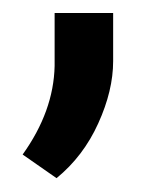

<svg xmlns="http://www.w3.org/2000/svg" viewBox="-20 -127 237 290"><path d="M150.9 -107.4V-34.7Q150.9 9.8 128.4 59.3Q106 108.9 65.4 142.1L14.2 106.4Q61 41 62.5 -27.3V-107.4Z"/></svg>

Font: Roboto21382017
Style: Regular
Weight: 400
Designer: Christian Robertson
Foundry: Google
Version: Version 2.138; 2017